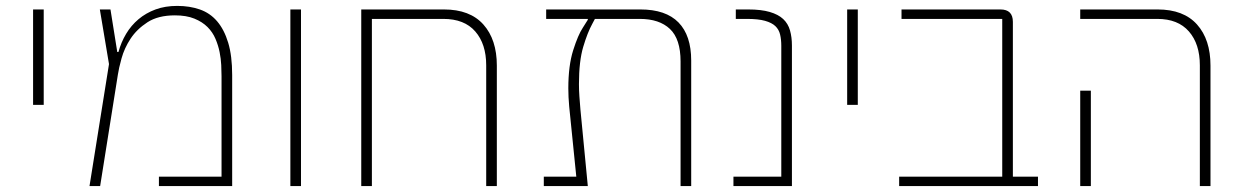

<svg xmlns="http://www.w3.org/2000/svg" viewBox="-20 -630 4213 650"><path d="M92 -598H128V-275H92Z M349 -413 318 -598H354L377 -454H381Q390 -487 407 -515.5Q424 -544 449 -565Q474 -586 506.5 -598Q539 -610 580 -610Q622 -610 656.5 -598Q691 -586 715 -558Q739 -530 752.5 -485.5Q766 -441 766 -376V0H518V-32H730V-372Q730 -388 729 -409.5Q728 -431 723.5 -453.5Q719 -476 709.5 -498.5Q700 -521 682.5 -538.5Q665 -556 638 -567Q611 -578 572 -578Q515 -578 479 -554.5Q443 -531 422 -499Q401 -467 391.5 -432.5Q382 -398 379 -377L319 0H283Z M963 -598H999V0H963Z M1203 -598H1483Q1571 -598 1616.5 -547Q1662 -496 1662 -408V0H1626V-409Q1626 -481 1589 -523.5Q1552 -566 1481 -566H1239V0H1203Z M1821 -32H1931L1907 -269Q1904 -302 1904 -331Q1904 -408 1920.5 -460Q1937 -512 1953 -536L1970 -563V-566H1829V-598H2148Q2234 -598 2277 -554Q2320 -510 2320 -425V0H2284V-422Q2284 -498 2248 -532Q2212 -566 2146 -566H1994L1985 -549Q1969 -520 1954.5 -471.5Q1940 -423 1940 -345Q1940 -325 1941.5 -303.5Q1943 -282 1945 -259L1970 0H1821Z M2463 -32H2625V-475Q2625 -496 2621 -513Q2617 -530 2605 -541.5Q2593 -553 2570 -559.5Q2547 -566 2509 -566H2471V-598H2513Q2557 -598 2586 -589.5Q2615 -581 2631.5 -565.5Q2648 -550 2654.5 -527Q2661 -504 2661 -476V0H2463Z M2848 -598H2884V-275H2848Z M3024 -32H3373V-566H3032V-598H3367Q3409 -598 3409 -556V-32H3494V0H3024Z M4042 -409Q4042 -481 4005 -523.5Q3968 -566 3898 -566H3637V-598H3899Q3987 -598 4032.5 -547Q4078 -496 4078 -408V0H4042ZM3637 -323H3673V0H3637Z"/></svg>

Font: IBM Plex Sans Hebrew ExtLt
Style: Regular
Weight: 200
Designer: Mike Abbink, Paul van der Laan, Pieter van Rosmalen, Yanek Iontef
Foundry: Bold Monday
Version: Version 1.3